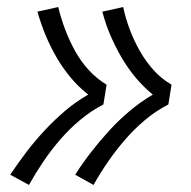

<svg xmlns="http://www.w3.org/2000/svg" viewBox="-20 -608 540 544"><path d="M245 -84 193 -113Q214 -146 238.5 -177.5Q263 -209 290 -238.5Q317 -268 348 -294Q379 -320 413 -340Q386 -362 364 -388.5Q342 -415 324.5 -445Q307 -475 293 -507.5Q279 -540 270 -575L329 -588Q336 -555 348 -523.5Q360 -492 376.5 -463Q393 -434 415 -409.5Q437 -385 466 -368L457 -312Q422 -294 391.5 -268.5Q361 -243 335 -213Q309 -183 286.5 -150.5Q264 -118 245 -84ZM62 -84 9 -113Q31 -146 55 -177.5Q79 -209 106.5 -238.5Q134 -268 164.5 -294Q195 -320 230 -340Q202 -362 180 -388.5Q158 -415 140.5 -445Q123 -475 109.5 -507.5Q96 -540 86 -575L145 -588Q153 -555 165 -523.5Q177 -492 193 -463Q209 -434 231.5 -409.5Q254 -385 282 -368L273 -312Q238 -294 207.5 -268.5Q177 -243 151 -213Q125 -183 103 -150.5Q81 -118 62 -84Z"/></svg>

Font: Iosevka SS04 Light Oblique
Style: Regular
Weight: 300
Italic angle: -9°
Monospace: yes
Designer: Belleve Invis
Foundry: Belleve Invis
Version: Version 19.0.0; ttfautohint (v1.8.4)